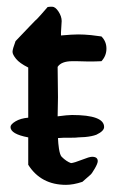

<svg xmlns="http://www.w3.org/2000/svg" viewBox="-20 -544 349 561"><path d="M239.3 -364.3 204.1 -365.2H191.4Q159.2 -365.2 148.4 -348.6L149.4 -259.8Q149.4 -249 148.9 -231.4Q148.4 -213.9 148.4 -204.1Q177.7 -208 190.4 -208Q284.2 -208 284.2 -172.9Q284.2 -161.1 261.7 -150.4Q249 -145.5 228.5 -143.6L209 -142.6Q203.1 -141.6 187.5 -141.6H167L149.4 -140.6Q149.4 -136.7 150.4 -125L152.3 -109.4Q155.3 -90.8 160.2 -85.9Q173.8 -72.3 187.5 -67.4Q197.3 -68.4 219.2 -77.1Q241.2 -85.9 249 -85.9Q265.6 -85.9 265.6 -73.2Q265.6 -66.4 256.8 -51.3Q248 -36.1 244.1 -33.2L220.7 -12.7Q194.3 -3.9 172.9 -3.9Q99.6 -3.9 62.5 -62.5V-142.6Q10.7 -152.3 10.7 -172.9Q10.7 -180.7 25.4 -189.5Q40 -198.2 62.5 -200.2V-346.7Q37.1 -359.4 26.9 -372.1Q16.6 -384.8 16.6 -392.6Q16.6 -400.4 25.4 -423.8L66.4 -466.8Q81.1 -482.4 83 -483.9Q85 -485.4 87.9 -488.3Q95.7 -496.1 119.1 -523.4Q123 -524.4 132.3 -524.4Q141.6 -524.4 150.9 -510.3Q160.2 -496.1 160.2 -482.4L158.2 -449.2V-440.4Q191.4 -443.4 208.5 -443.4Q225.6 -443.4 246.1 -441.4L276.4 -437.5Q291 -422.9 291 -401.9Q291 -380.9 276.4 -365.2Q259.8 -364.3 239.3 -364.3Z"/></svg>

Font: Essays1743
Style: Medium
Weight: 500
Designer: Based on the typeface in a 1743 English translation of the essays of Montaigne.  PostScript/TrueType font designed by Jo
Version: Version 002.100